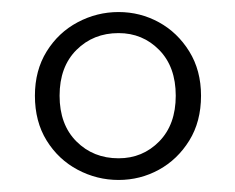

<svg xmlns="http://www.w3.org/2000/svg" viewBox="-20 -773 391 319"><path d="M177 -510Q217 -510 244.5 -538Q272 -566 272 -614Q272 -662 244.5 -690Q217 -718 177 -718Q135 -718 107 -690Q79 -662 79 -614Q79 -566 107 -538Q135 -510 177 -510ZM177 -474Q141 -474 109 -491Q77 -508 57.5 -539.5Q38 -571 38 -614Q38 -656 57.5 -687.5Q77 -719 109 -736Q141 -753 177 -753Q213 -753 244 -736Q275 -719 294.5 -687.5Q314 -656 314 -614Q314 -571 294.5 -539.5Q275 -508 244 -491Q213 -474 177 -474Z"/></svg>

Font: Noto Serif KR SemiBold
Style: Regular
Weight: 600
Designer: Ryoko NISHIZUKA 西塚涼子 (kana & ideographs); Frank Grießhammer (Latin, Greek & Cyrillic); Wenlong ZHANG 张文龙 (bopomofo); San
Foundry: Adobe
Version: Version 2.003-H1;hotconv 1.1.1;makeotfexe 2.6.0